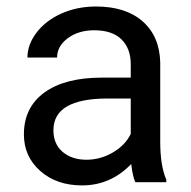

<svg xmlns="http://www.w3.org/2000/svg" viewBox="-20 -558 584 588"><path d="M394.5 0Q386.7 -15.6 381.8 -55.7Q318.8 9.8 231.4 9.8Q153.3 9.8 103.3 -34.4Q53.2 -78.6 53.2 -146.5Q53.2 -229 116 -274.7Q178.7 -320.3 292.5 -320.3H380.4V-361.8Q380.4 -409.2 352.1 -437.3Q323.7 -465.3 268.6 -465.3Q220.2 -465.3 187.5 -440.9Q154.8 -416.5 154.8 -381.8H64Q64 -421.4 92 -458.3Q120.1 -495.1 168.2 -516.6Q216.3 -538.1 273.9 -538.1Q365.2 -538.1 417 -492.4Q468.8 -446.8 470.7 -366.7V-123.5Q470.7 -50.8 489.3 -7.8V0ZM244.6 -68.8Q287.1 -68.8 325.2 -90.8Q363.3 -112.8 380.4 -147.9V-256.3H309.6Q143.6 -256.3 143.6 -159.2Q143.6 -116.7 171.9 -92.8Q200.2 -68.8 244.6 -68.8Z"/></svg>

Font: Vazir UI
Style: Regular-UI
Weight: 400
Designer: Saber Rastikerdar
Foundry: Saber Rastikerdar
Version: Version 30.1.0